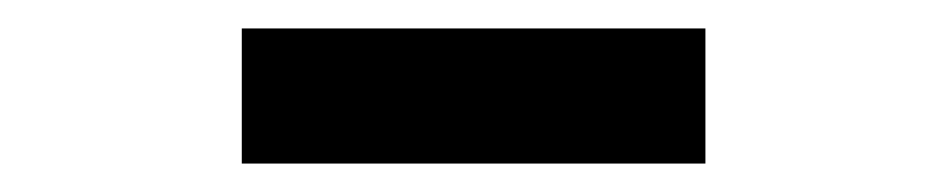

<svg xmlns="http://www.w3.org/2000/svg" viewBox="-20 -789 666 135"><path d="M476 -769H150V-674H476Z"/></svg>

Font: Spoqa Han Sans Neo Bold
Style: Bold
Weight: 700
Designer: [Spoqa Han Sans Neo] Dong-huui Kim  Younghwa Kang  Yujin Lee  [Noto Sans] Ryoko NISHIZUKA  (kana & ideographs); Paul D. 
Foundry: Spoqa (http://www.spoqa-han-sans.com)
Version: Version 1.100;hotconv 1.0.109;makeotfexe 2.5.65596